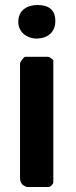

<svg xmlns="http://www.w3.org/2000/svg" viewBox="-20 -747 305 767"><path d="M173 -520H80C75 -520 60 -499 60 -493V-33C60 -24 65 -12 73 -7C76 -5 86 0 87 0H173C182 0 193 -11 193 -20V-507C190 -510 178 -520 173 -520ZM53 -659C53 -619 88 -593 125 -593C170 -593 201 -618 201 -663C201 -709 173 -727 130 -727C88 -727 53 -706 53 -659Z"/></svg>

Font: Asimov Print
Style: C
Weight: 500
Designer: Google
Version: Version 2.000980: 2014